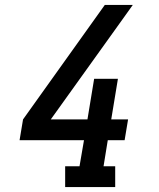

<svg xmlns="http://www.w3.org/2000/svg" viewBox="-20 -755 640 775"><path d="M243 0V-84H301L319 -189H59L73 -273L403 -735H516L481 -686L185 -273H333L360 -437H456L429 -273H497L483 -189H415L398 -84H445V0Z"/></svg>

Font: Iosevka Slab Medium Extended
Style: Italic
Weight: 500
Width: 7
Italic angle: -9°
Monospace: yes
Designer: Belleve Invis
Foundry: Belleve Invis
Version: Version 11.1.0; ttfautohint (v1.8.3)